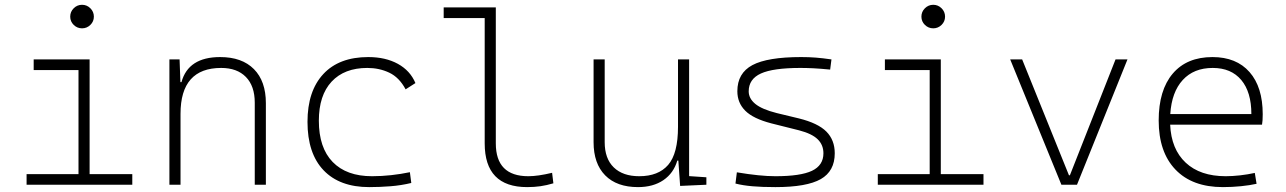

<svg xmlns="http://www.w3.org/2000/svg" viewBox="-20 -763 5313 793"><path d="M318.8 -646Q298.8 -646 284.4 -660.2Q270 -674.3 270 -694.3Q270 -714.4 284.4 -728.8Q298.8 -743.2 318.8 -743.2Q338.9 -743.2 353.3 -728.8Q367.7 -714.4 367.7 -694.3Q367.7 -674.3 353.3 -660.2Q338.9 -646 318.8 -646ZM89.8 0V-43.9H304.2V-473.6H119.1V-517.6H350.1V-43.9H526.4V0Z M679.7 0V-517.6H721.7L725.1 -423.8H729.5Q757.8 -527.3 889.2 -527.3Q979.5 -527.3 1028.8 -477.5Q1078.1 -427.7 1078.1 -336.9V0H1032.2V-338.9Q1032.2 -407.7 995.6 -445.1Q959 -482.4 893.6 -482.4Q725.6 -482.4 725.6 -293V0Z M1504.9 9.8Q1382.8 9.8 1316.4 -59.8Q1250 -129.4 1250 -259.8Q1250 -386.7 1315.2 -457Q1380.4 -527.3 1501 -527.3Q1572.3 -527.3 1623.3 -499.3Q1674.3 -471.2 1695.8 -419.9L1655.3 -394Q1628.9 -443.4 1587.6 -462.9Q1546.4 -482.4 1497.1 -482.4Q1402.3 -482.4 1349.6 -425.8Q1296.9 -369.1 1296.9 -264.6Q1296.9 -152.8 1354 -94Q1411.1 -35.2 1516.6 -35.2Q1556.6 -35.2 1595.9 -39.6Q1635.3 -43.9 1672.9 -51.8L1678.7 -7.3Q1636.7 2.9 1592.3 6.3Q1547.9 9.8 1504.9 9.8Z M2157.2 9.8Q1981.9 9.8 1981.9 -170.9V-688.5H1812.5V-732.4H2027.8V-170.9Q2027.8 -35.2 2162.1 -35.2Q2201.7 -35.2 2260.3 -49.3L2265.6 -5.9Q2237.8 2.4 2212.2 6.1Q2186.5 9.8 2157.2 9.8Z M2615.2 9.8Q2527.3 9.8 2479.5 -38.8Q2431.6 -87.4 2431.6 -175.8V-517.6H2477.5V-175.8Q2477.5 -107.9 2515.1 -71.5Q2552.7 -35.2 2620.1 -35.2Q2699.2 -35.2 2739.7 -82Q2780.3 -128.9 2780.3 -239.3V-517.6H2826.2V-35.6L2897.5 -30.8V0L2789.1 4.9L2781.7 -99.6H2777.3Q2762.2 -47.9 2720 -19Q2677.7 9.8 2615.2 9.8Z M3182.6 9.8Q3126.5 9.8 3087.4 6.3Q3048.3 2.9 3017.6 -4.9L3023.4 -51.3Q3118.7 -35.2 3182.6 -35.2Q3286.6 -35.2 3333.7 -57.6Q3380.9 -80.1 3380.9 -129.9Q3380.9 -164.6 3357.2 -187.7Q3333.5 -210.9 3280.8 -224.6L3166 -253.4Q3090.8 -272.9 3058.1 -305.7Q3025.4 -338.4 3025.4 -386.2Q3025.4 -460.9 3087.6 -494.1Q3149.9 -527.3 3289.1 -527.3Q3321.3 -527.3 3349.4 -525.1Q3377.4 -522.9 3414.1 -517.6L3408.7 -475.6Q3368.7 -479.5 3339.6 -481Q3310.5 -482.4 3286.1 -482.4Q3173.3 -482.4 3122.8 -459.5Q3072.3 -436.5 3072.3 -385.7Q3072.3 -356.4 3099.4 -334Q3126.5 -311.5 3188.5 -295.9L3279.8 -273.9Q3358.4 -254.4 3393.1 -219.5Q3427.7 -184.6 3427.7 -129.9Q3427.7 -56.2 3369.9 -23.2Q3312 9.8 3182.6 9.8Z M3834.5 -646Q3814.5 -646 3800 -660.2Q3785.6 -674.3 3785.6 -694.3Q3785.6 -714.4 3800 -728.8Q3814.5 -743.2 3834.5 -743.2Q3854.5 -743.2 3868.9 -728.8Q3883.3 -714.4 3883.3 -694.3Q3883.3 -674.3 3868.9 -660.2Q3854.5 -646 3834.5 -646ZM3605.5 0V-43.9H3819.8V-473.6H3634.8V-517.6H3865.7V-43.9H4042V0Z M4363.8 0 4152.3 -517.6H4201.7L4395 -39.1H4398.9L4587.4 -517.6H4636.7L4428.2 0Z M5030.8 9.8Q4904.3 9.8 4835 -62.5Q4765.6 -134.8 4765.6 -265.6Q4765.6 -390.6 4823.7 -459Q4881.8 -527.3 4987.8 -527.3Q5086.4 -527.3 5140.9 -465.3Q5195.3 -403.3 5195.3 -291Q5195.3 -263.7 5192.4 -248H4813Q4817.4 -147 4877.2 -91.1Q4937 -35.2 5042.5 -35.2Q5069.8 -35.2 5102.1 -38.8Q5134.3 -42.5 5162.6 -48.8L5169.9 -3.9Q5142.1 2.4 5105.2 6.1Q5068.4 9.8 5030.8 9.8ZM4988.8 -482.4Q4910.6 -482.4 4865 -432.6Q4819.3 -382.8 4813.5 -292H5148.4Q5148.4 -382.8 5106.7 -432.6Q5064.9 -482.4 4988.8 -482.4Z"/></svg>

Font: Caskaydia Cove ExtraLight
Style: Regular
Weight: 200
Monospace: yes
Designer: Aaron Bell
Foundry: Saja Typeworks
Version: Version 4.300; ttfautohint (v1.8.3)